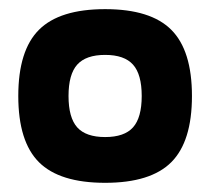

<svg xmlns="http://www.w3.org/2000/svg" viewBox="-20 -730 460 420"><path d="M65.2 -375.2Q20 -420.4 20 -520Q20 -619.6 65.2 -664.8Q110.4 -710 210 -710Q309.6 -710 354.7 -664.8Q399.9 -619.6 399.9 -520Q399.9 -420.4 354.7 -375.2Q309.6 -330.1 210 -330.1Q110.4 -330.1 65.2 -375.2ZM148.9 -588.6Q129.9 -567.4 129.9 -520Q129.9 -472.7 148.9 -451.4Q168 -430.2 210 -430.2Q252 -430.2 271 -451.4Q290 -472.7 290 -520Q290 -567.4 271 -588.6Q252 -609.9 210 -609.9Q168 -609.9 148.9 -588.6Z"/></svg>

Font: Fivo Sans Heavy
Style: Regular
Weight: 900
Designer: Alexander Slobzheninov
Foundry: Alexander Slobzheninov
Version: 1.0